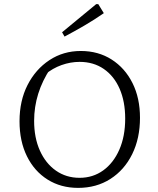

<svg xmlns="http://www.w3.org/2000/svg" viewBox="-20 -906 768 934"><path d="M360 8Q276 8 211.5 -32.5Q147 -73 111 -146Q75 -219 75 -316Q75 -416 114 -492.5Q153 -569 220.5 -613.5Q288 -658 373 -658Q458 -658 523 -616.5Q588 -575 624.5 -502Q661 -429 661 -333Q661 -233 623 -156Q585 -79 517 -35.5Q449 8 360 8ZM367 -41Q432 -41 482 -77Q532 -113 560.5 -178Q589 -243 589 -329Q589 -412 562 -474Q535 -536 485 -570.5Q435 -605 367 -605Q323 -605 279.5 -589.5Q236 -574 200 -544L226 -574Q146 -454 146 -318Q146 -236 174 -173.5Q202 -111 252 -76Q302 -41 367 -41ZM294 -728 282 -749 448 -886H458L485 -842Q439 -810 391 -782Q343 -754 294 -728Z"/></svg>

Font: Piazzolla 24pt Light
Style: Regular
Weight: 300
Designer: Juan Pablo del Peral
Foundry: Huerta Tipografica
Version: Version 2.005